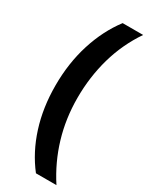

<svg xmlns="http://www.w3.org/2000/svg" viewBox="-227 -776 774 981"><g transform="rotate(30 159.5 -285.0)"><path d="M43 -281Q43 -413 79 -527Q115 -641 181 -728H302Q236 -631 204 -518.5Q172 -406 172 -282Q172 -161 205 -50.5Q238 60 302 158H181Q114 72 78.5 -39.5Q43 -151 43 -281Z"/></g></svg>

Font: Noto Sans Lao Condensed
Style: Bold
Weight: 700
Width: 3
Designer: Monotype Design Team
Foundry: Monotype Imaging Inc.
Version: Version 2.003; ttfautohint (v1.8.4.7-5d5b)